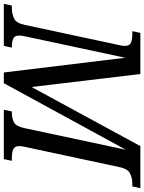

<svg xmlns="http://www.w3.org/2000/svg" viewBox="81 -859 754 1004"><g transform="rotate(90 458.0 -357.0)"><path d="M-24 0 -15 -42H-3Q28 -42 52.5 -53.5Q77 -65 86 -109L192 -604Q196 -620 196 -633Q196 -658 178.5 -665Q161 -672 133 -672H119L128 -714H343L411 -145L720 -714H940L931 -672H917Q886 -672 862 -659.5Q838 -647 829 -601L724 -110Q720 -93 720 -80Q720 -56 737.5 -49Q755 -42 783 -42H797L788 0H530L539 -42H544Q576 -42 596.5 -53.5Q617 -65 626 -108L739 -638L391 0H335L258 -635L146 -111Q144 -103 143 -94Q142 -85 142 -80Q142 -56 158.5 -49Q175 -42 199 -42H205L196 0Z"/></g></svg>

Font: Noto Serif SemiCondensed
Style: Italic
Weight: 400
Width: 4
Italic angle: -12°
Designer: Monotype Design Team
Foundry: Monotype Imaging Inc.
Version: Version 2.013